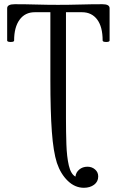

<svg xmlns="http://www.w3.org/2000/svg" viewBox="-20 -686 555 911"><path d="M378 205Q336 205 302 172.5Q268 140 250 87Q233 34 226 -61.5Q219 -157 219 -309V-628H145Q99 -628 73 -592.5Q47 -557 47 -494Q47 -489 39 -487.5Q31 -486 22.5 -487.5Q14 -489 14 -494V-647Q14 -666 50 -666Q101 -666 152.5 -664.5Q204 -663 255 -663Q308 -663 361 -664.5Q414 -666 466 -666Q500 -666 500 -647V-494Q500 -489 492 -487.5Q484 -486 475.5 -487.5Q467 -489 467 -494Q467 -559 441 -593.5Q415 -628 369 -628H293V-126Q293 -61 295 -1.5Q297 58 306.5 99Q316 140 338 152Q340 132 356 118.5Q372 105 395 105Q416 105 431 118Q446 131 446 151Q446 176 426.5 190.5Q407 205 378 205Z"/></svg>

Font: Junicode Two Beta Condensed
Style: Regular
Weight: 400
Width: 3
Designer: Peter S. Baker
Foundry: Briery Creek Software
Version: Version 1.053; ttfautohint (v1.8.4)